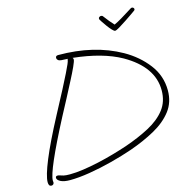

<svg xmlns="http://www.w3.org/2000/svg" viewBox="-125 -977 1105 1128"><g transform="rotate(-15 427.5 -413.0)"><path d="M776 -857Q781 -857 785 -853.5Q789 -850 789 -845Q789 -840 785 -837Q783 -835 764 -822Q745 -809 720.5 -792.5Q696 -776 675 -763.5Q654 -751 647 -751Q641 -751 629.5 -763Q618 -775 606 -791.5Q594 -808 585 -821.5Q576 -835 574 -839Q573 -841 573 -845Q573 -850 578 -853.5Q583 -857 588 -857Q596 -857 600 -851Q628 -813 653 -787Q673 -796 699 -811.5Q725 -827 746 -840.5Q767 -854 771 -856Q773 -857 776 -857ZM50 31Q33 31 33 6Q33 -32 71 -124.5Q109 -217 186 -362Q230 -444 258 -498Q286 -552 302 -584.5Q318 -617 325 -633.5Q332 -650 333 -658Q333 -662 335 -664L296 -666Q283 -667 276.5 -673Q270 -679 270 -686Q270 -700 286 -700Q504 -700 664 -610Q747 -563 801 -492.5Q855 -422 855 -333Q855 -261 815 -209Q775 -157 706.5 -119Q638 -81 552 -51Q494 -31 423 -12.5Q352 6 284 17Q216 28 164 28Q128 28 108 18Q87 7 87 -6Q87 -17 99 -17Q107 -17 114 -14Q121 -11 134 -8Q147 -5 172 -5Q208 -5 253.5 -11.5Q299 -18 348.5 -29Q398 -40 445 -53.5Q492 -67 531 -80Q615 -109 680.5 -144Q746 -179 783 -227Q820 -275 820 -343Q820 -486 653 -581Q542 -643 364 -662Q368 -657 368 -651Q368 -642 353.5 -610Q339 -578 315.5 -533Q292 -488 266 -438Q240 -388 216 -344Q65 -55 65 4Q65 8 65.5 10Q66 12 66 16Q66 21 62 26Q58 31 50 31Z"/></g></svg>

Font: Oooh Baby
Style: Regular
Weight: 400
Designer: Robert E. Leuschke
Foundry: Robert E. Leuschke
Version: Version 1.011; ttfautohint (v1.8.3)